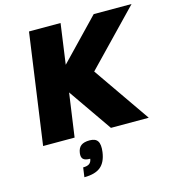

<svg xmlns="http://www.w3.org/2000/svg" viewBox="-134 -813 1076 1176"><g transform="rotate(-15 404.5 -225.0)"><path d="M358.4 -700.2 322.8 -444.8 568.4 -700.2H808.6L480.5 -359.9L730 0H490.2L298.8 -275.9L259.8 0H60.1L158.2 -700.2ZM401.9 129.9Q393.1 192.9 358.2 221.4Q323.2 250 254.9 250L263.2 189.9Q289.6 189.9 302.7 180.4Q315.9 170.9 318.8 149.9Q287.1 149.9 274.9 138.2Q262.7 126.5 266.1 100.1Q270.5 68.4 289.1 54.2Q307.6 40 344.2 40Q380.9 40 394.5 61.3Q408.2 82.5 401.9 129.9Z"/></g></svg>

Font: Fivo Sans Heavy
Style: Regular
Weight: 900
Designer: Alexander Slobzheninov
Foundry: Alexander Slobzheninov
Version: 1.0